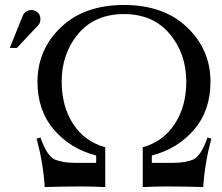

<svg xmlns="http://www.w3.org/2000/svg" viewBox="-20 -755 897 775"><path d="M160.6 0Q154.3 -97.2 127.9 -195.3L143.1 -200.2Q169.4 -125 201.7 -110.8Q233.9 -97.7 282.7 -97.7H368.2V-127.4Q264.6 -153.8 197.8 -231.4Q131.3 -308.6 131.3 -425.3Q131.3 -554.7 226.1 -645Q320.3 -734.9 480.5 -734.9Q640.6 -734.9 734.9 -645Q829.6 -554.7 829.6 -425.3Q829.6 -308.6 763.2 -231.4Q696.3 -153.8 592.8 -127.4V-97.7H678.2Q727.1 -97.7 759.3 -110.8Q791.5 -125 817.9 -200.2L833 -195.3Q806.6 -97.2 800.3 0Q722.7 -2.4 647.9 -2.4Q618.2 -2.4 556.2 0V-160.6Q638.7 -183.6 685.1 -254.4Q731.9 -325.2 731.9 -425.3Q731.9 -538.6 664.6 -618.7Q597.2 -698.2 480.5 -698.2Q363.3 -698.2 295.9 -618.7Q229 -539.1 229 -425.3Q229 -325.7 275.4 -254.4Q322.3 -183.1 404.8 -160.6V0Q342.8 -2.4 313 -2.4Q238.3 -2.4 160.6 0ZM48.3 -561.5H19.5L71.8 -691.4Q74.7 -698.7 80.1 -704.1Q90.3 -714.4 106 -714.4Q122.1 -714.4 132.6 -704.1Q143.1 -693.8 143.1 -678.2Q143.1 -662.1 134.8 -653.8Z"/></svg>

Font: Flanker
Style: Regular
Weight: 400
Designer: Flanker
Foundry: Flanker
Version: Version 2.027